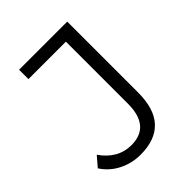

<svg xmlns="http://www.w3.org/2000/svg" viewBox="-201 -811 928 928"><g transform="rotate(-45 263.5 -347.0)"><path d="M215 6Q156 6 104.5 -20Q53 -46 22 -94L65 -144Q94 -102 132 -80Q170 -58 216 -58Q346 -58 346 -212V-636H90V-700H419V-215Q419 -104 367.5 -49Q316 6 215 6Z"/></g></svg>

Font: MOST Montserrat
Style: Regular
Weight: 400
Designer: Julieta Ulanovsky
Foundry: Julieta Ulanovsky
Version: Version 8.000;March 11, 2024;FontCreator 15.0.0.2926 64-bit